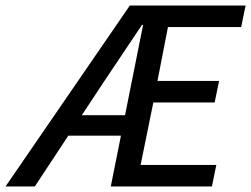

<svg xmlns="http://www.w3.org/2000/svg" viewBox="-54 -675 909 695"><path d="M-34 0 416 -655H835L819 -577H554L516 -382H739L723 -304H501L455 -78H729L713 0H347L464 -585H460Q425 -532 390 -480.5Q355 -429 320 -376L72 0ZM145 -184 162 -258H450L434 -184Z"/></svg>

Font: Source Sans 3 ExtraLight Medium
Style: Italic
Weight: 500
Italic angle: -11°
Version: Version 3.052;hotconv 1.1.0;makeotfexe 2.6.0